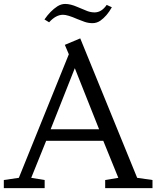

<svg xmlns="http://www.w3.org/2000/svg" viewBox="-23 -965 803 985"><path d="M516.6 -41.5 584 -52.7 506.8 -242.7H213.9L137.2 -52.7L206.1 -41.5V0H-3.4V-41.5L73.7 -52.7L330.1 -686.5L309.6 -734.9L388.7 -768.1L680.7 -52.7L759.3 -41.5V0H516.6ZM236.8 -301.8H485.4L360.8 -615.2ZM300.3 -889.2Q263.7 -889.2 229 -850.6L205.1 -865.2Q234.9 -908.7 271.5 -932.6Q291 -944.8 311.5 -944.8Q338.4 -944.8 372.6 -929.9Q406.7 -915 425 -908.2Q443.4 -901.4 462.4 -901.4Q498 -901.4 524.4 -939.9L550.8 -927.7Q525.4 -882.3 491.2 -858.4Q472.7 -846.2 451.7 -846.2Q430.7 -846.2 411.4 -852.8Q392.1 -859.4 373.5 -867.2Q323.7 -889.2 300.3 -889.2Z"/></svg>

Font: Habibi
Style: Regular
Weight: 400
Designer: Magnus Gaarde
Foundry: Magnus Gaarde
Version: Version 1.001